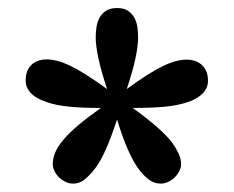

<svg xmlns="http://www.w3.org/2000/svg" viewBox="-20 -736 573 471"><path d="M242.7 -517.6Q228 -562 221.4 -593Q214.8 -624 214.8 -644.5Q214.8 -657.7 216.8 -670.4Q218.8 -683.1 224.6 -693.4Q230.5 -703.6 240.7 -710Q251 -716.3 267.1 -716.3Q283.2 -716.3 293.2 -710Q303.2 -703.6 309.1 -693.4Q314.9 -683.1 316.9 -670.4Q318.8 -657.7 318.8 -644.5Q318.8 -623.5 312.3 -592.8Q305.7 -562 291 -517.6Q319.8 -538.6 341.8 -552.5Q363.8 -566.4 381.3 -574.7Q398.9 -583 412.8 -586.4Q426.8 -589.8 439.5 -589.8Q447.3 -589.8 456.3 -587.2Q465.3 -584.5 472.9 -578.6Q480.5 -572.8 485.4 -562.7Q490.2 -552.7 490.2 -538.1Q490.2 -526.9 485.6 -518.3Q481 -509.8 473.4 -503.2Q465.8 -496.6 455.8 -491.7Q445.8 -486.8 435.5 -483.9Q414.1 -477.1 383.3 -474.1Q352.5 -471.2 305.7 -471.2Q343.8 -443.4 367.2 -422.6Q390.6 -401.9 402.8 -385.3Q411.6 -373 418 -359.6Q424.3 -346.2 424.3 -333.5Q424.3 -325.7 420.4 -317.4Q416.5 -309.1 409.7 -302Q402.8 -294.9 393.6 -290.3Q384.3 -285.6 374 -285.6Q356.9 -285.6 343 -297.1Q329.1 -308.6 318.8 -323.2Q306.2 -340.8 293.5 -369.6Q280.8 -398.4 267.1 -442.9Q252.4 -397.9 239.7 -369.6Q227.1 -341.3 214.4 -324.2Q203.1 -309.1 189.7 -297.4Q176.3 -285.6 159.2 -285.6Q148.9 -285.6 139.9 -290.3Q130.9 -294.9 124 -301.8Q117.2 -308.6 113.3 -317.1Q109.4 -325.7 109.4 -333.5Q109.4 -347.7 115.5 -362.1Q121.6 -376.5 135.5 -393.1Q149.4 -409.7 171.9 -428.7Q194.3 -447.8 227.5 -471.2Q179.7 -471.2 149.2 -474.4Q118.7 -477.5 98.1 -484.4Q87.4 -487.8 77.4 -492.4Q67.4 -497.1 59.8 -503.7Q52.2 -510.3 47.6 -518.8Q43 -527.3 43 -538.6Q43 -553.2 47.6 -563.2Q52.2 -573.2 59.6 -579.1Q66.9 -585 75.7 -587.6Q84.5 -590.3 92.8 -590.3Q106 -590.3 120.4 -586.7Q134.8 -583 152.6 -574.5Q170.4 -565.9 192.4 -552Q214.4 -538.1 242.7 -517.6Z"/></svg>

Font: DimaBanoo
Style: Bold
Weight: 800
Designer: R.Balvardi
Foundry: R.Balvardi
Version: Version 1.0.0-alpha3